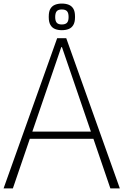

<svg xmlns="http://www.w3.org/2000/svg" viewBox="-24 -1055 691 1075"><path d="M-4 0 296 -841H347L647 0H594L499 -278H143L48 0ZM157 -318H485L323 -791H319ZM322 -886Q301 -886 284.5 -892.5Q268 -899 258.5 -915Q249 -931 249 -958V-963Q249 -991 258.5 -1006.5Q268 -1022 284.5 -1028.5Q301 -1035 322 -1035Q344 -1035 360.5 -1028.5Q377 -1022 386.5 -1006.5Q396 -991 396 -963V-958Q396 -931 386.5 -915Q377 -899 360.5 -892.5Q344 -886 322 -886ZM322 -918Q342 -918 351 -927.5Q360 -937 360 -959V-960Q360 -983 351 -992.5Q342 -1002 322 -1002Q302 -1002 293.5 -992Q285 -982 285 -959V-960Q285 -938 293.5 -928Q302 -918 322 -918Z"/></svg>

Font: Matangi Light
Style: Regular
Weight: 300
Designer: Prashant Pant
Foundry: The Graphic Ant
Version: Version 3.002